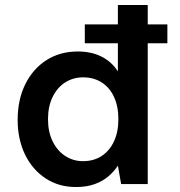

<svg xmlns="http://www.w3.org/2000/svg" viewBox="-20 -740 722 772"><path d="M321 -566V-642H653V-566ZM285 12Q216 12 163 -23Q110 -58 80.5 -119Q51 -180 51 -258Q51 -339 81.5 -401Q112 -463 166.5 -498Q221 -533 293 -533Q347 -533 388 -512.5Q429 -492 454 -453V-720H574V0H467L454 -74Q439 -51 416.5 -31.5Q394 -12 361.5 0Q329 12 285 12ZM314 -92Q357 -92 389 -113Q421 -134 438.5 -172Q456 -210 456 -261Q456 -312 438.5 -350Q421 -388 389 -408.5Q357 -429 314 -429Q274 -429 242 -408.5Q210 -388 191.5 -350Q173 -312 173 -261Q173 -210 191.5 -172Q210 -134 242 -113Q274 -92 314 -92Z"/></svg>

Font: DM Sans 10pt SemiBold
Style: Regular
Weight: 600
Version: Version 4.004;gftools[0.9.30]